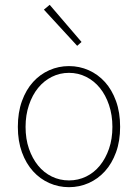

<svg xmlns="http://www.w3.org/2000/svg" viewBox="-20 -764 572 796"><path d="M300 -574 162 -724 186 -744 318 -590ZM266 12Q223 12 184.5 -5Q146 -22 117 -54Q88 -86 71 -132.5Q54 -179 54 -238Q54 -298 71 -345Q88 -392 117 -424Q146 -456 184.5 -473Q223 -490 266 -490Q309 -490 347.5 -473Q386 -456 415 -424Q444 -392 461 -345Q478 -298 478 -238Q478 -179 461 -132.5Q444 -86 415 -54Q386 -22 347.5 -5Q309 12 266 12ZM266 -16Q304 -16 337 -32Q370 -48 394 -77.5Q418 -107 432 -147.5Q446 -188 446 -238Q446 -287 432 -328.5Q418 -370 394 -399.5Q370 -429 337 -445.5Q304 -462 266 -462Q228 -462 195 -445.5Q162 -429 138 -399.5Q114 -370 100 -328.5Q86 -287 86 -238Q86 -188 100 -147.5Q114 -107 138 -77.5Q162 -48 195 -32Q228 -16 266 -16Z"/></svg>

Font: TypoPRO Source Sans Pro
Style: Regular
Weight: 200
Designer: Paul D. Hunt
Foundry: Adobe Systems Incorporated
Version: Version 2.020;PS 2.000;hotconv 1.0.86;makeotf.lib2.5.63406